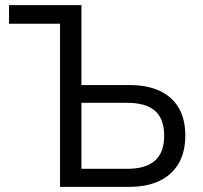

<svg xmlns="http://www.w3.org/2000/svg" viewBox="-20 -725 788 745"><path d="M213 0V-633H15V-705H296V-395H482Q551 -395 599.5 -372.5Q648 -350 673.5 -306.5Q699 -263 699 -199Q699 -135 673 -90.5Q647 -46 598.5 -23Q550 0 482 0ZM296 -70H474Q545 -70 581 -101.5Q617 -133 617 -198Q617 -264 581.5 -295Q546 -326 474 -326H296Z"/></svg>

Font: Nunito Sans 10pt SemiCondensed
Style: Regular
Weight: 400
Width: 4
Designer: Vernon Adams
Foundry: Vernon Adams
Version: Version 3.101;gftools[0.9.27]